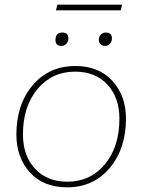

<svg xmlns="http://www.w3.org/2000/svg" viewBox="-20 -791 607 820"><path d="M501 -771 496 -747H219L225 -771ZM242 -595Q217 -595 217 -620Q217 -652 246 -652Q272 -652 272 -627Q272 -613 263.5 -604Q255 -595 242 -595ZM428 -595Q417 -595 409.5 -602Q402 -609 402 -620Q402 -634 410.5 -643Q419 -652 432 -652Q458 -652 458 -627Q458 -613 449.5 -604Q441 -595 428 -595ZM267 9Q165 9 107.5 -55Q50 -119 50 -216Q50 -345 119.5 -427Q189 -509 302 -509Q403 -509 460.5 -445Q518 -381 518 -285Q518 -156 448.5 -73.5Q379 9 267 9ZM267 -15Q366 -15 428 -89.5Q490 -164 490 -284Q490 -375 438.5 -430Q387 -485 301 -485Q202 -485 140 -410.5Q78 -336 78 -217Q78 -126 129.5 -70.5Q181 -15 267 -15Z"/></svg>

Font: Elaine Sans ExtraLight
Style: Italic
Weight: 275
Italic angle: -13°
Designer: Wei Huang
Foundry: Wei Huang
Version: Version 2.001;December 24, 2019;FontCreator 12.0.0.2547 64-b